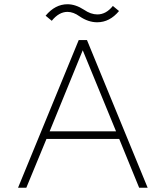

<svg xmlns="http://www.w3.org/2000/svg" viewBox="-20 -885 780 905"><path d="M351 -696H390L676 0H636L542 -230H199L104 0H65ZM214 -266H527L370 -648ZM541 -833Q497 -780 438 -780Q396 -780 355 -808Q326 -829 298 -829Q258 -829 224 -787L195 -811Q240 -865 298 -865Q336 -865 376 -839Q408 -817 439 -817Q480 -817 512 -857Z"/></svg>

Font: M Major Mono Display
Style: Regular
Weight: 400
Designer: Emre Parlak
Foundry: Emre Parlak
Version: Version 2.000; ttfautohint (v1.8) -l 8 -r 50 -G 200 -x 14 -D